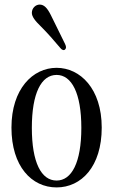

<svg xmlns="http://www.w3.org/2000/svg" viewBox="-20 -817 494 838"><path d="M227 1C335 1 424 -90 424 -260C424 -430 330 -521 227 -521C123 -521 30 -429 30 -260C30 -91 118 1 227 1ZM119 -259C119 -410 160 -490 227 -490C293 -490 335 -410 335 -259C335 -108 293 -29 227 -29C160 -29 119 -108 119 -259ZM119 -761C119 -745 132 -727 159 -701C189 -671 215 -641 242 -609C250 -598 259 -596 264 -601C270 -607 269 -614 264 -625L202 -751C186 -783 172 -797 153 -797C136 -797 119 -782 119 -761Z"/></svg>

Font: 寒蝉锦书宋 CompactLight
Style: Bold
Weight: 400
Width: 4
Designer: 寒蝉锦书宋{Warren} 思源宋体{Ryoko NISHIZUKA 西塚涼子 (kana & ideographs); Frank Grießhammer (Latin, Greek & Cyrillic); Wenlong ZHANG 
Foundry: Adobe & ChillType
Version: Version 2.000;Glyphs 3.1.1 (3135)